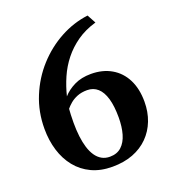

<svg xmlns="http://www.w3.org/2000/svg" viewBox="-141 -875 899 998"><g transform="rotate(-20 308.5 -375.5)"><path d="M311 16Q245.5 16 195.8 -7.5Q146 -31 112.5 -72.8Q79 -114.5 62 -170Q45 -225.5 45 -290Q45 -384 78.8 -466.2Q112.5 -548.5 170.5 -612.5Q228.5 -676.5 302.5 -716.8Q376.5 -757 457 -767L483 -719Q422.5 -701.5 377.2 -669.8Q332 -638 299.5 -597Q267 -556 246 -508Q225 -460 212.5 -409Q237.5 -437.5 276.8 -456.8Q316 -476 369 -476Q433.5 -476 481.5 -448.2Q529.5 -420.5 555.8 -368.8Q582 -317 582 -245.5Q582 -188.5 563.5 -140.8Q545 -93 510 -57.8Q475 -22.5 424.8 -3.2Q374.5 16 311 16ZM321.5 -403.5Q290 -403.5 266.2 -393.8Q242.5 -384 226.5 -370.2Q210.5 -356.5 201 -344.5Q200 -331 199 -313Q198 -295 198 -268Q198 -227.5 202.2 -192.2Q206.5 -157 215.2 -128.8Q224 -100.5 238 -80Q252 -59.5 271.5 -48.5Q291 -37.5 316 -37.5Q355.5 -37.5 380.2 -60.2Q405 -83 416.5 -123Q428 -163 428 -214.5Q428 -277 415.8 -319Q403.5 -361 379.8 -382.2Q356 -403.5 321.5 -403.5Z"/></g></svg>

Font: Merriweather 48pt
Style: Bold
Weight: 700
Version: Version 2.100